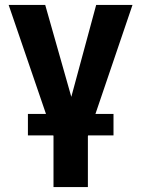

<svg xmlns="http://www.w3.org/2000/svg" viewBox="-20 -550 565 769"><path d="M161.1 -530.3 265.6 -162.1 365.2 -530.3H510.7L362.3 -93.8H434.6V-7.8H333L332 -4.9V199.2H194.3V-4.9L193.4 -7.8H91.8V-93.8H164.1L14.6 -530.3Z"/></svg>

Font: Pretendard GOV
Style: Bold
Weight: 700
Designer: Base glyphs from Inter by Rasmus Andersson; Hangeul glyphs from Noto Sans CJK(Source Han Sans) by Jang Soo-young and Kan
Foundry: Kil Hyung-jin
Version: Version 1.309